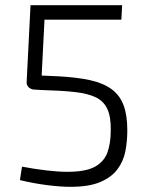

<svg xmlns="http://www.w3.org/2000/svg" viewBox="-20 -710 572 742"><path d="M452 -690 449 -634H152L141 -418L208 -415Q279 -411 329 -400Q379 -389 411 -365.5Q443 -342 457.5 -303.5Q472 -265 472 -206Q472 -164 464.5 -125.5Q457 -87 434 -56Q411 -25 367.5 -6.5Q324 12 253 12Q214 12 162.5 5.5Q111 -1 57 -14L65 -66Q112 -57 159 -51.5Q206 -46 240 -46Q311 -46 346.5 -65.5Q382 -85 395 -120.5Q408 -156 408 -206Q409 -259 394.5 -289.5Q380 -320 349 -334.5Q318 -349 267.5 -354.5Q217 -360 143 -362L109 -364Q97 -366 89.5 -374Q82 -382 83 -394L98 -690Z"/></svg>

Font: Exo 2 Light
Style: Regular
Weight: 300
Designer: Natanael Gama
Foundry: Natanael Gama
Version: Version 2.010